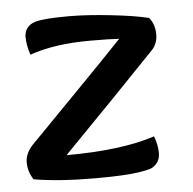

<svg xmlns="http://www.w3.org/2000/svg" viewBox="-42 -523 573 571"><g transform="rotate(-5 244.5 -237.5)"><path d="M438 -404Q438 -376 419 -357Q317 -250 141 -70Q305 -70 405 -103Q415 -77 415 -52Q415 -34 405.5 -22.5Q396 -11 384.5 -7.5Q373 -4 354 -1Q312 6 222 6Q112 6 37 -7Q21 -31 21 -59Q21 -86 45 -111Q77 -144 176 -245Q275 -346 327 -401Q299 -403 241 -403Q133 -403 60 -377Q50 -405 50 -433Q52 -463 82 -473Q107 -481 183 -481Q237 -481 309.5 -473Q382 -465 421 -455Q438 -435 438 -404Z"/></g></svg>

Font: Overlock
Style: Bold
Weight: 700
Designer: Dario Muhafara
Foundry: Dario Manuel Muhafara
Version: Version 1.001